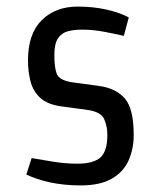

<svg xmlns="http://www.w3.org/2000/svg" viewBox="-20 -551 486 583"><path d="M200 -301 281 -290Q332 -283 359 -252Q386 -221 386 -141Q386 -99 370.5 -64Q355 -29 319.5 -8.5Q284 12 225 12Q175 12 133 3Q91 -6 60 -21L76 -71Q104 -66 141.5 -60Q179 -54 215 -54Q264 -54 285 -73Q306 -92 306 -141Q306 -167 296.5 -189Q287 -211 247 -217L166 -228Q123 -234 101.5 -254.5Q80 -275 72.5 -304.5Q65 -334 65 -368Q65 -448 106.5 -489.5Q148 -531 216 -531Q263 -531 303 -522Q343 -513 371 -498L356 -442Q331 -448 296.5 -454.5Q262 -461 229 -461Q205 -461 186 -456Q167 -451 156 -434.5Q145 -418 145 -383Q145 -346 152.5 -326.5Q160 -307 200 -301Z"/></svg>

Font: Strait
Style: Regular
Weight: 400
Designer: Eduardo Rodriguez Tunni
Foundry: Eduardo Rodriguez Tunni
Version: Version 1.002; ttfautohint (v1.8.4.7-5d5b);gftools[0.9.23]